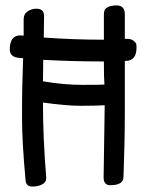

<svg xmlns="http://www.w3.org/2000/svg" viewBox="-20 -682 540 706"><path d="M16 -500Q16 -552 55 -552Q59 -552 63 -551H67V-611Q67 -631 82 -640.5Q97 -650 114 -650Q142 -650 142 -623L141 -544Q250 -536 362 -536V-625Q362 -637 364 -643.5Q366 -650 377 -656Q388 -662 409 -662Q439 -662 439 -629V-539H446Q460 -540 470.5 -532.5Q481 -525 481.5 -517.5Q482 -510 482 -507Q482 -459 443 -458H439V-272Q439 -162 434 -30Q433 -1 385 -1Q361 -1 361 -30L365 -295Q333 -293 277.5 -293Q222 -293 138 -305Q138 -173 150 -29Q151 -13 136 -4.5Q121 4 98.5 4Q76 4 74 -19Q61 -161 61 -247Q61 -333 62 -367L65 -468L51 -469Q16 -472 16 -500ZM364 -371Q362 -397 362 -456Q247 -456 139 -462L138 -383Q216 -370 281 -370Q346 -370 364 -371Z"/></svg>

Font: Patrick Hand SC
Style: Regular
Weight: 400
Designer: Patrick Wagesreiter
Foundry: Patrick Wagesreiter
Version: Version 1.003;PS 001.003;hotconv 1.0.70;makeotf.lib2.5.58329